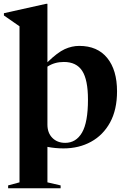

<svg xmlns="http://www.w3.org/2000/svg" viewBox="-38 -764 664 1004"><path d="M64 -626.5Q54 -633.5 33 -648Q12 -662.5 -17.5 -683V-695L203 -744H210V-438.5Q263 -490 300.5 -507Q338 -524 376.5 -524Q471.5 -524 522.8 -460.8Q574 -397.5 574 -286.5Q574 -190.5 537.8 -124Q501.5 -57.5 438.2 -22.8Q375 12 294 12Q250.5 12 210 4V189.5L279 205.5V220.5H4.5V205.5L64 189.5ZM210 -112.5Q210 -69 235.8 -43Q261.5 -17 303 -17Q359.5 -17 390.8 -70.5Q422 -124 422 -243Q422 -347 391.8 -393.5Q361.5 -440 296 -440Q247 -440 210 -415.5Z"/></svg>

Font: Newsreader 72pt SemiBold
Style: Regular
Weight: 600
Designer: Hugues Gentile
Foundry: Production Type
Version: Version 1.003; ttfautohint (v1.8.3)